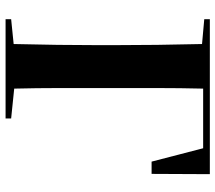

<svg xmlns="http://www.w3.org/2000/svg" viewBox="-62 -718 773 689"><g transform="rotate(90 324.5 -373.5)"><path d="M605 -740 604 -531H560L512 -716H298Q296 -632 296 -553.5Q296 -475 296 -395V-340Q296 -271 296 -195.5Q296 -120 298 -38L405 -27V-7H49V-27L138 -36Q140 -117 141 -192.5Q142 -268 142 -339V-395Q142 -473 141 -551Q140 -629 138 -712L49 -720V-740Z"/></g></svg>

Font: XinYuGongZhangJiaSongA
Style: Regular
Weight: 900
Designer: XinYuGong
Foundry: Adobe Systems Incorporated
Version: Version 1.00